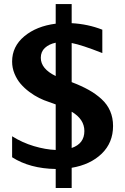

<svg xmlns="http://www.w3.org/2000/svg" viewBox="-20 -837 620 951"><path d="M335 94.2H255.9V0Q127.9 -2 40 -58.1V-162.1Q90.3 -130.4 147.7 -113.3Q205.1 -96.2 255.9 -94.2V-319.8L222.2 -332Q197.8 -339.8 174.1 -351.6Q150.4 -363.3 125.7 -381.6Q101.1 -399.9 82.5 -421.4Q64 -442.9 52 -471.7Q40 -500.5 40 -532.2Q40 -606.9 100.3 -657.2Q160.6 -707.5 255.9 -719.7V-816.9H335V-722.2Q416 -717.8 486.8 -689.9V-574.2Q384.3 -614.7 335 -624V-430.2Q383.8 -411.6 419.2 -391.8Q454.6 -372.1 482.9 -346.2Q511.2 -320.3 525.6 -286.9Q540 -253.4 540 -212.9Q540 -130.4 483.9 -75.9Q427.7 -21.5 335 -5.9ZM255.9 -460.4V-625.5Q223.1 -618.7 202.6 -599.9Q182.1 -581.1 182.1 -550.8Q182.1 -496.1 255.9 -460.4ZM335 -283.7V-104Q397.9 -125.5 397.9 -188Q397.9 -246.6 335 -283.7Z"/></svg>

Font: Aurulent Sans
Style: Bold
Weight: 700
Version: Version 2007.05.04